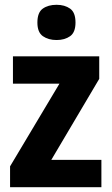

<svg xmlns="http://www.w3.org/2000/svg" viewBox="-20 -781 467 801"><path d="M403 0H22V-87L228 -432H34V-546H394V-452L194 -114H403ZM216 -761Q250 -761 272.5 -745Q295 -729 295 -687Q295 -646 272.5 -630Q250 -614 216 -614Q182 -614 159 -630Q136 -646 136 -687Q136 -729 158.5 -745Q181 -761 216 -761Z"/></svg>

Font: Noto Sans Bengali SemiCondensed
Style: Bold
Weight: 700
Width: 4
Designer: Jelle Bosma - Monotype Design Team
Foundry: Monotype Imaging Inc.
Version: Version 2.003